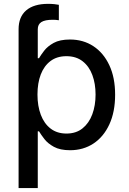

<svg xmlns="http://www.w3.org/2000/svg" viewBox="-20 -754 655 978"><path d="M74.7 -434.1V-605Q74.7 -668 113.5 -701.2Q152.3 -734.4 225.1 -734.4Q242.2 -734.4 256.8 -732.9Q271.5 -731.4 279.8 -729.5V-650.9Q272 -652.3 263.9 -652.8Q255.9 -653.3 249 -653.3Q209 -653.3 190.7 -641.6Q172.4 -629.9 172.4 -605V-434.1ZM74.7 204.1V-545.9H169.4V-457.5H178.7Q188 -473.6 205.1 -495.8Q222.2 -518.1 253.4 -535.4Q284.7 -552.7 336.4 -552.7Q403.8 -552.7 455.3 -519Q506.8 -485.4 536.6 -422.4Q566.4 -359.4 566.4 -271.5Q566.4 -184.1 537.1 -120.6Q507.8 -57.1 456.1 -22.9Q404.3 11.2 336.9 11.2Q286.1 11.2 254.6 -6.1Q223.1 -23.4 205.8 -46.1Q188.5 -68.8 178.7 -85H172.4V204.1ZM318.4 -73.7Q367.7 -73.7 400.6 -100.3Q433.6 -127 450.2 -171.9Q466.8 -216.8 466.8 -272.5Q466.8 -327.6 450.4 -371.8Q434.1 -416 400.9 -441.9Q367.7 -467.8 318.4 -467.8Q270 -467.8 237.3 -443.1Q204.6 -418.5 187.7 -374.8Q170.9 -331.1 170.9 -272.5Q170.9 -213.9 188 -168.9Q205.1 -124 238 -98.9Q271 -73.7 318.4 -73.7Z"/></svg>

Font: Inter Cardless
Style: Regular
Weight: 400
Designer: Rasmus Andersson
Foundry: rsms
Version: Version 4.001;git-9221beed3